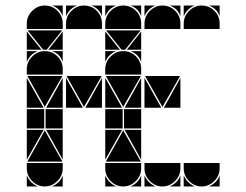

<svg xmlns="http://www.w3.org/2000/svg" viewBox="-20 -677 892 695"><path d="M284 -657Q311 -657 330 -638Q349 -619 349 -592V-572H219V-592Q219 -618 238.5 -637.5Q258 -657 284 -657ZM142 -492Q169 -492 188 -473Q207 -454 207 -427V-407H77V-427Q77 -453 96.5 -472.5Q116 -492 142 -492ZM142 -657Q169 -657 188 -638Q207 -619 207 -592V-572H77V-592Q77 -618 96.5 -637.5Q116 -657 142 -657ZM568 -657Q595 -657 614 -638Q633 -619 633 -592V-572H503V-592Q503 -618 522.5 -637.5Q542 -657 568 -657ZM426 -492Q453 -492 472 -473Q491 -454 491 -427V-407H361V-427Q361 -453 380.5 -472.5Q400 -492 426 -492ZM710 -657Q737 -657 756 -638Q775 -619 775 -592V-572H645V-592Q645 -618 664.5 -637.5Q684 -657 710 -657ZM426 -657Q453 -657 472 -638Q491 -619 491 -592V-572H361V-592Q361 -618 380.5 -637.5Q400 -657 426 -657ZM568 -2Q542 -2 522.5 -21.5Q503 -41 503 -67V-87H633V-67Q633 -41 613.5 -21.5Q594 -2 568 -2ZM710 -2Q684 -2 664.5 -21.5Q645 -41 645 -67V-87H775V-67Q775 -41 755.5 -21.5Q736 -2 710 -2ZM426 -2Q400 -2 380.5 -21.5Q361 -41 361 -67V-87H491V-67Q491 -41 471.5 -21.5Q452 -2 426 -2ZM142 -2Q116 -2 96.5 -21.5Q77 -41 77 -67V-87H207V-67Q207 -41 187.5 -21.5Q168 -2 142 -2ZM363 -92 426 -205 490 -92ZM79 -92 142 -205 206 -92ZM221 -402H348L284 -290ZM206 -402 142 -290 79 -402ZM632 -402 568 -290 505 -402ZM490 -402 426 -290 363 -402ZM205 -567 149 -497H136L80 -567ZM489 -567 433 -497H420L364 -567ZM424 -212H361V-282H424ZM140 -212H77V-282H140ZM491 -212H429V-282H491ZM207 -212H145V-282H207ZM77 -287V-395L138 -287ZM503 -287V-395L564 -287ZM361 -287V-395L422 -287ZM219 -287V-395L280 -287ZM361 -207H422L361 -99ZM77 -207H138L77 -99ZM633 -287H573L633 -395ZM207 -287H147L207 -395ZM349 -287H289L349 -395ZM491 -207V-99L431 -207ZM207 -207V-99L147 -207ZM491 -287H431L491 -395ZM361 -497V-563L414 -497ZM77 -497V-563L130 -497ZM207 -497H155L207 -563ZM491 -497H439L491 -563ZM503 -42Q515 -14 543 -2H503ZM77 -42Q89 -14 117 -2H77ZM645 -42Q657 -14 685 -2H645ZM361 -42Q373 -14 401 -2H361ZM361 -492H401Q387 -487 377 -477Q367 -467 361 -453ZM594 -2Q608 -8 618 -18Q628 -28 633 -42V-2ZM736 -2Q750 -8 760 -18Q770 -28 775 -42V-2ZM361 -657H401Q387 -652 377 -642Q367 -632 361 -618ZM645 -657H685Q671 -652 661 -642Q651 -632 645 -618ZM77 -492H117Q103 -487 93 -477Q83 -467 77 -453ZM168 -2Q182 -8 192 -18Q202 -28 207 -42V-2ZM219 -657H259Q245 -652 235 -642Q225 -632 219 -618ZM452 -2Q466 -8 476 -18Q486 -28 491 -42V-2ZM503 -657H543Q529 -652 519 -642Q509 -632 503 -618ZM349 -657V-618Q339 -647 310 -657ZM633 -657V-618Q623 -647 594 -657ZM775 -657V-618Q765 -647 736 -657ZM491 -492V-453Q481 -482 452 -492ZM491 -657V-618Q481 -647 452 -657ZM207 -492V-453Q197 -482 168 -492ZM207 -657V-618Q197 -647 168 -657Z"/></svg>

Font: CAT DyFa
Style: Regular
Weight: 400
Designer: Peter Wiegel
Foundry: Peter Wiegel
Version: Version 1.001; ttfautohint (v1.3)